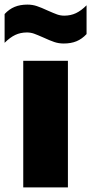

<svg xmlns="http://www.w3.org/2000/svg" viewBox="-62 -814 396 834"><path d="M39 0V-550H233V0ZM126.5 -651Q100.5 -662.5 85.8 -667.8Q71 -673 55 -673Q27 -673 4.2 -662.2Q-18.5 -651.5 -42 -628V-753Q-22 -774.5 1.8 -784.2Q25.5 -794 57 -794Q79 -794 98.2 -787.5Q117.5 -781 145.5 -768Q171.5 -756.5 186.2 -751.2Q201 -746 217 -746Q245 -746 267.8 -756.8Q290.5 -767.5 314 -791V-666Q294 -644.5 270.2 -634.8Q246.5 -625 215 -625Q193 -625 173.8 -631.5Q154.5 -638 126.5 -651Z"/></svg>

Font: Encode Sans Condensed Black
Style: Regular
Weight: 900
Width: 3
Designer: Multiple Designers
Foundry: Impallari Type
Version: Version 2.000